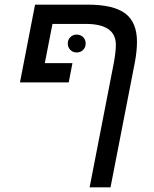

<svg xmlns="http://www.w3.org/2000/svg" viewBox="-20 -619 663 827"><path d="M561 -351 456 188H366L471 -352Q479 -398 479 -426Q479 -516 349 -516H206L173 -347H292L276 -264H66L131 -599H358Q469 -599 519.5 -561Q570 -523 570 -439Q570 -400 561 -351ZM272 -432Q272 -448 283 -459Q294 -470 310 -470Q327 -470 338 -459Q349 -448 349 -432Q349 -415 338 -404Q327 -393 310 -393Q294 -393 283 -404Q272 -415 272 -432Z"/></svg>

Font: Libra Sans
Style: Italic
Weight: 400
Italic angle: -12°
Foundry: Context Ltd
Version: Version 1.002